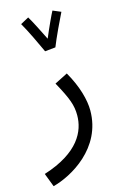

<svg xmlns="http://www.w3.org/2000/svg" viewBox="-161 -747 665 1036"><g transform="rotate(-15 171.0 -228.5)"><path d="M148 -485 207 -491C223 -533 274 -641 288 -668L243 -687C234 -671 201 -600 179 -547C158 -590 122 -661 107 -685L61 -660C86 -618 130 -525 148 -485ZM4 230C108 203 301 97 301 -114C301 -172 280 -252 230 -339L157 -302C211 -204 226 -163 226 -107C226 -19 177 90 -25 154Z"/></g></svg>

Font: Noto Sans Arabic UI
Style: Regular
Weight: 400
Designer: Monotype Design Team, Nadine Chahine and Nizar Qandah
Foundry: Monotype Imaging Inc.
Version: Version 2.010